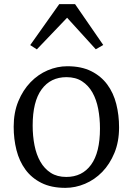

<svg xmlns="http://www.w3.org/2000/svg" viewBox="-20 -887 635 918"><path d="M124.5 -671.4 263.2 -867.2H338.9L473.6 -671.9L438 -651.4L300.8 -802.2L156.2 -650.9ZM296.9 -41Q373 -41 415.5 -99.4Q458 -157.7 458 -272.5Q458 -321.8 449.5 -366.5Q440.9 -411.1 421.9 -444.8Q402.8 -478.5 372.3 -498.3Q341.8 -518.1 297.9 -518.1Q221.7 -518.1 179 -459.7Q136.2 -401.4 136.2 -286.6Q136.2 -236.8 145 -192.1Q153.8 -147.5 173.1 -113.8Q192.4 -80.1 222.9 -60.5Q253.4 -41 296.9 -41ZM45.4 -281.2Q45.4 -349.1 67.6 -402.8Q89.8 -456.5 126 -493.9Q162.1 -531.2 208 -550.8Q253.9 -570.3 301.8 -570.3Q369.1 -570.3 416.3 -546.6Q463.4 -522.9 492.9 -482.9Q522.5 -442.9 535.9 -389.9Q549.3 -336.9 549.3 -277.8Q549.3 -209.5 527.1 -155.8Q504.9 -102.1 468.8 -64.9Q432.6 -27.8 386.5 -8.3Q340.3 11.2 292.5 11.2Q225.1 11.2 178 -12.5Q130.9 -36.1 101.6 -76.2Q72.3 -116.2 58.8 -169.2Q45.4 -222.2 45.4 -281.2Z"/></svg>

Font: MerriweatherLight
Style: Regular
Weight: 300
Designer: Eben Sorkin ( sorkintype@gmail.com )
Foundry: Eben Sorkin
Version: Version 1.055; ttfautohint (v1.4.1)